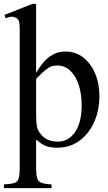

<svg xmlns="http://www.w3.org/2000/svg" viewBox="-24 -742 554 984"><path d="M-3.9 222.2V203.1Q32.2 201.2 49.3 195.8Q66.4 190.4 71.8 171.6Q77.1 152.8 77.1 111.3V-573.7Q77.1 -604.5 75.7 -619.1Q74.2 -633.8 70.6 -639.6Q66.9 -645.5 59.6 -649.4Q51.8 -654.8 39.8 -656.2Q27.8 -657.7 4.9 -648.4L-1 -665.5L142.1 -722.2H161.1V-368.7Q197.3 -429.7 233.2 -453.9Q269 -478 311 -478Q362.8 -478 401.9 -448Q440.9 -418 463.1 -366.2Q485.4 -314.5 485.4 -250Q485.4 -177.2 459 -117.4Q432.6 -57.6 384.5 -21.7Q336.4 14.2 272 15.1Q241.2 15.1 217.8 8.5Q194.3 2 161.1 -26.9V113.3Q161.1 149.9 165.8 168.7Q170.4 187.5 187 194.3Q203.6 201.2 240.2 203.1V222.2ZM270 -16.1Q327.1 -15.6 360.8 -65.4Q394.5 -115.2 394.5 -201.7Q394.5 -260.7 379.4 -306.9Q364.3 -353 336.2 -379.6Q308.1 -406.2 270 -406.2Q255.9 -406.2 243.2 -403.1Q230.5 -399.9 212.2 -385.7Q193.8 -371.6 161.1 -337.9V-163.6Q161.1 -108.9 166 -89.8Q172.9 -63 199 -40Q225.1 -17.1 270 -16.1Z"/></svg>

Font: Nuosu SIL
Style: Regular
Weight: 400
Designer: Peter Constable, Alex Kotlar, Peter Martin
Foundry: SIL International
Version: Version 2.300